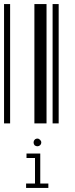

<svg xmlns="http://www.w3.org/2000/svg" viewBox="-20 -610 370 949"><path d="M0 0V-590H30V0ZM150 0V-590H210V0ZM240 0V-590H270V0ZM109 297H153V171H111V149H179V297H219V319H109ZM165 113Q157 113 151 108Q146 102 146 94Q146 86 151 81Q156 75 165 75Q172 75 178 81Q184 87 184 94Q184 102 178 108Q172 113 165 113Z"/></svg>

Font: Libre Barcode 128 Text
Style: Regular
Weight: 400
Version: Version 1.005; ttfautohint (v1.8.3)